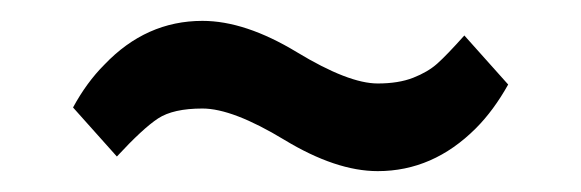

<svg xmlns="http://www.w3.org/2000/svg" viewBox="-20 -411 557 184"><path d="M92 -261 50 -308Q63 -332 80 -349Q120 -391 174 -391Q215 -391 264.5 -361Q314 -331 342 -331Q362 -331 376 -336.5Q390 -342 399 -350Q408 -358 425 -377L467 -330Q453 -305 436 -288Q395 -247 342 -247Q302 -247 252.5 -277Q203 -307 174 -307Q146 -307 131.5 -297.5Q117 -288 92 -261Z"/></svg>

Font: Amaranth
Style: Regular
Weight: 400
Designer: Gesine Todt
Foundry: Gesine Todt
Version: Version 1.000